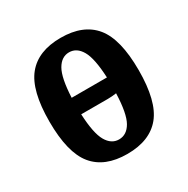

<svg xmlns="http://www.w3.org/2000/svg" viewBox="-125 -622 730 745"><g transform="rotate(-30 240.0 -250.0)"><path d="M440 -250Q440 -111 390.5 -50.5Q341 10 240 10Q139 10 89.5 -50.5Q40 -111 40 -250Q40 -389 89.5 -449.5Q139 -510 240 -510Q341 -510 390.5 -449.5Q440 -389 440 -250ZM161 -287H319Q315 -374 294.5 -409.5Q274 -445 240 -445Q206 -445 185.5 -409.5Q165 -374 161 -287ZM319 -216Q298 -213 280 -213H161Q165 -126 185.5 -90.5Q206 -55 240 -55Q275 -55 295.5 -91Q316 -127 319 -216Z"/></g></svg>

Font: Cuprum
Style: Bold
Weight: 700
Designer: Jovanny Lemonad
Foundry: Jovanny Lemonad
Version: Version 2.000